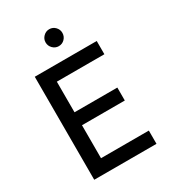

<svg xmlns="http://www.w3.org/2000/svg" viewBox="-213 -1015 1016 1130"><g transform="rotate(-30 295.5 -450.0)"><path d="M89 0V-700H510V-610H187V-402H478V-314H187V-90H512V0ZM302 -785Q279 -785 262 -802Q245 -819 245 -843Q245 -866 262 -883Q279 -900 302 -900Q326 -900 342.5 -883Q359 -866 359 -843Q359 -819 342.5 -802Q326 -785 302 -785Z"/></g></svg>

Font: Figtree Medium
Style: Regular
Weight: 500
Designer: Erik Kennedy
Foundry: Erik Kennedy
Version: Version 2.001; ttfautohint (v1.8.4.7-5d5b);gftools[0.9.27]